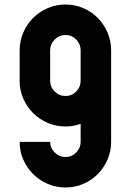

<svg xmlns="http://www.w3.org/2000/svg" viewBox="-20 -830 580 850"><path d="M270 -810Q312 -810 349 -794Q386 -778 413 -750.5Q440 -723 456 -686Q472 -649 472 -607V-202Q472 -160 456 -123.5Q440 -87 413 -59.5Q386 -32 349 -16Q312 0 270 0Q228 0 191 -16Q154 -32 126.5 -59.5Q99 -87 83 -123.5Q67 -160 67 -202H202Q202 -175 222 -155Q242 -135 270 -135Q298 -135 317.5 -155Q337 -175 337 -202V-282Q307 -270 270 -270Q228 -270 191 -286Q154 -302 126.5 -329.5Q99 -357 83 -393.5Q67 -430 67 -472V-607Q67 -649 83 -686Q99 -723 126.5 -750.5Q154 -778 191 -794Q228 -810 270 -810ZM202 -472Q202 -445 222 -425Q242 -405 270 -405Q298 -405 317.5 -425Q337 -445 337 -472V-607Q337 -635 317.5 -655Q298 -675 270 -675Q242 -675 222 -655Q202 -635 202 -607Z"/></svg>

Font: Transit CAT
Style: Regular
Weight: 400
Designer: Peter Wiegel
Foundry: Peter Wiegel
Version: 1.000